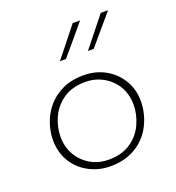

<svg xmlns="http://www.w3.org/2000/svg" viewBox="-117 -711 745 812"><g transform="rotate(-20 255.5 -305.0)"><path d="M244 7Q205 7 170 -6.5Q135 -20 108.5 -44.5Q82 -69 67 -103.5Q52 -138 52 -180Q52 -217 65 -255Q78 -293 104 -324Q130 -355 170.5 -374.5Q211 -394 267 -394Q321 -394 364 -370Q407 -346 432.5 -304Q458 -262 458 -208Q458 -179 450 -148.5Q442 -118 426 -90.5Q410 -63 384.5 -41Q359 -19 324 -6Q289 7 244 7ZM246 -22Q307 -22 346.5 -49.5Q386 -77 405 -119.5Q424 -162 424 -206Q424 -240 412 -269Q400 -298 378 -319.5Q356 -341 327 -353Q298 -365 265 -365Q204 -365 164.5 -337.5Q125 -310 106 -268Q87 -226 87 -182Q87 -136 108 -100Q129 -64 165 -43Q201 -22 246 -22ZM333 -617Q306 -584 277.5 -550.5Q249 -517 221 -484H194Q220 -517 247 -550.5Q274 -584 300 -617ZM459 -617Q431 -584 402.5 -550.5Q374 -517 346 -484H320Q346 -517 373 -550.5Q400 -584 426 -617Z"/></g></svg>

Font: Josefin Sans Thin ExtraLight
Style: Italic
Weight: 250
Italic angle: -7°
Version: Version 2.000